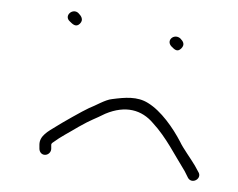

<svg xmlns="http://www.w3.org/2000/svg" viewBox="-20 -381 423 341"><path d="M71 -117V-124C71 -125 72 -127 74 -128C89 -139 100 -144 120 -156C143 -169 147 -169 167 -179C203 -194 232 -186 252 -162C275 -137 290 -106 308 -77L314 -65C321 -53 340 -64 332 -76L326 -87C319 -99 305 -118 300 -129C287 -154 266 -184 243 -198C224 -210 202 -208 179 -205C167 -204 149 -193 138 -189C127 -184 90 -163 79 -156C66 -148 50 -140 50 -124V-117C50 -111 54 -106 60 -106C66 -106 71 -111 71 -117ZM285 -298C290 -293 295 -288 302 -295C309 -302 305 -308 300 -313C289 -322 274 -309 285 -298ZM104 -343C109 -338 115 -332 122 -339C129 -346 124 -353 119 -358C109 -367 93 -353 104 -343Z"/></svg>

Font: Be Happy
Style: Regular
Weight: 500
Designer: Mew Too
Foundry: Cannot Into Space Fonts
Version: Version 0.9977